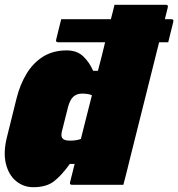

<svg xmlns="http://www.w3.org/2000/svg" viewBox="-23 -770 743 800"><path d="M255 -560Q298 -560 324 -535Q350 -510 365 -475H385Q393 -505 400.5 -534.5Q408 -564 415 -594H219Q208 -594 211 -605Q216 -627 221.5 -647.5Q227 -668 232 -690H439Q443 -706 447 -721Q451 -736 454 -750H668Q679 -750 676 -739L664 -690H691Q702 -690 699 -679Q694 -657 688.5 -636.5Q683 -616 678 -594H640L517 -103Q511 -78 504.5 -52Q498 -26 491 0H277Q266 0 269 -11Q278 -47 288 -87H268Q232 -37 200.5 -13.5Q169 10 116 10Q75 10 44 -15.5Q13 -41 1.5 -88Q-10 -135 6 -199L46 -360Q60 -417 87.5 -462.5Q115 -508 156.5 -534Q198 -560 255 -560ZM237 -194Q244 -184 269 -184Q284 -184 295 -186Q306 -188 314 -191Q326 -237 337 -282.5Q348 -328 360 -373Q352 -377 341 -378.5Q330 -380 319 -380Q297 -380 283 -367.5Q269 -355 261 -326L235 -223Q230 -202 237 -194Z"/></svg>

Font: Recursive Mn Lnr St XBk
Style: Italic
Weight: 1000
Italic angle: -15°
Monospace: yes
Version: Version 1.079;hotconv 1.0.112;makeotfexe 2.5.65598; ttfautoh